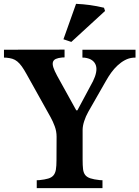

<svg xmlns="http://www.w3.org/2000/svg" viewBox="-38 -967 716 987"><path d="M502 -910.6 328.6 -751.5 288.1 -765.1 353 -947.3Q389.2 -945.8 424.6 -940.9Q460 -936 496.6 -927.2ZM293.9 -711.9V-671.9L281.2 -671.4Q260.7 -669.4 249 -664.1Q237.3 -658.7 234.1 -647.9Q231 -637.2 236.3 -620.4Q241.7 -603.5 255.4 -578.1L354 -399.9H359.9L439.9 -549.3Q451.7 -573.2 455.8 -593.8Q460 -614.3 455.1 -630.1Q450.2 -646 436.3 -656.5Q422.4 -667 397.9 -670.4L385.7 -670.9V-711.4H658.7V-670.9L646 -670.4Q624 -668.5 604 -657.7Q584 -647 566.4 -630.6Q548.8 -614.3 533.9 -593.8Q519 -573.2 506.8 -551.3L415.5 -391.6Q402.8 -369.1 394.8 -344.2Q386.7 -319.3 386.7 -298.8V-146.5Q386.7 -116.7 388.9 -97.9Q391.1 -79.1 399.9 -67.6Q408.7 -56.2 426.5 -50.3Q444.3 -44.4 475.6 -41L488.8 -40.5V0H150.9V-40.5L164.1 -41Q192.4 -43.9 209.7 -49.1Q227.1 -54.2 236.6 -65.2Q246.1 -76.2 249.3 -95Q252.4 -113.8 252.4 -143.6L252.9 -264.2Q252.9 -292 243.4 -317.6Q233.9 -343.3 222.2 -364.3L99.1 -585Q85.4 -609.9 74 -625.7Q62.5 -641.6 50.8 -651.1Q39.1 -660.6 25.6 -664.8Q12.2 -668.9 -5.4 -670.4L-17.6 -670.9V-711.4Z"/></svg>

Font: Varendra
Style: Regular
Weight: 700
Designer: Jacob Thomas
Foundry: Bangla Type Foundry
Version: Version 1.008